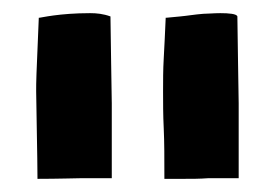

<svg xmlns="http://www.w3.org/2000/svg" viewBox="-20 -731 418 292"><path d="M37 -459C67 -459 98 -460 104 -460C116 -460 160 -460 150 -460V-574C150 -587 148 -685 148 -706C137 -710 127 -711 117 -711C70 -711 42 -704 40 -704H39C35 -611 35 -608 35 -592C35 -577 37 -490 37 -459ZM230 -460V-459H259C272 -459 284 -459 297 -460H330H343V-574C343 -587 341 -685 341 -706C340 -710 328 -711 315 -711C305 -711 295 -710 289 -710C276 -709 265 -707 254 -706L233 -704H232C231 -680 230 -661 229 -642C228 -625 228 -609 228 -592C228 -575 228 -556 229 -536C230 -515 230 -490 230 -460Z"/></svg>

Font: Londrina Solid CC
Style: CC
Weight: 400
Designer: Marcelo Magalhaes
Foundry: Tipos Pereira
Version: Version 1.003;FEAKit 1.0